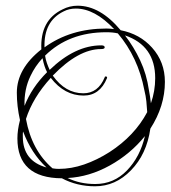

<svg xmlns="http://www.w3.org/2000/svg" viewBox="-20 -593 598 673"><path d="M313 60Q250 60 197 32Q41 31 41 -108Q41 -137 50 -172Q39 -221 39 -268Q39 -352 125 -420Q120 -522 199 -560Q224 -573 252 -573Q331 -573 403 -487Q470 -474 513 -426Q558 -376 558 -306Q558 -221 507 -142Q494 -52 439 4Q385 60 313 60ZM136 -427Q227 -493 353 -493Q366 -493 380 -491Q312 -563 246 -563Q222 -563 203 -553Q133 -519 136 -427ZM186 -1Q230 -1 275 -16.5Q320 -32 364 -60Q452 -117 496 -200Q495 -219 493 -238Q491 -257 486 -277Q464 -392 393 -476Q376 -480 353 -480Q221 -480 138 -398Q140 -384 144.5 -371.5Q149 -359 154 -348Q243 -434 335 -434Q347 -434 347 -427Q347 -421 334 -421Q255 -421 165 -328Q209 -266 272 -266Q324 -266 347 -322Q347 -325 350 -325Q357 -325 355 -319Q330 -258 273 -258Q206 -258 158 -320Q95 -251 71 -176Q91 -66 164 -3Q169 -2 175 -1.5Q181 -1 186 -1ZM509 -231Q524 -274 524 -319Q524 -433 418 -469Q449 -429 471.5 -381Q494 -333 502 -277L506 -254Q507 -248 507.5 -242Q508 -236 509 -231ZM66 -222Q91 -286 145 -340Q135 -359 129 -389Q103 -361 87 -327Q64 -280 66 -222ZM143 -6Q90 -55 61 -132Q60 -128 60 -123.5Q60 -119 60 -114Q60 -29 143 -6ZM314 52Q379 52 425 4.5Q471 -43 488 -116Q437 -53 365 -13Q293 27 217 31Q260 52 314 52Z"/></svg>

Font: Lovers Quarrel
Style: Regular
Weight: 400
Designer: Robert E. Leuschke
Foundry: Robert E. Leuschke
Version: Version 1.010; ttfautohint (v1.8.3)